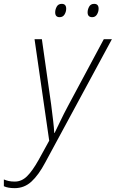

<svg xmlns="http://www.w3.org/2000/svg" viewBox="-126 -733 600 995"><path d="M-50 242Q-85 242 -106 232V197Q-94 202 -81 205Q-68 208 -49 208Q-14 208 14 180.5Q42 153 74 96L129 -4L53 -530H91L139 -192Q145 -145 149.5 -107Q154 -69 155 -44H157Q168 -66 186 -104Q204 -142 226 -183L412 -530H454L108 110Q74 174 37 208Q0 242 -50 242ZM352 -644Q328 -644 328 -669Q328 -684 336 -698.5Q344 -713 362 -713Q385 -713 385 -688Q385 -672 376.5 -658Q368 -644 352 -644ZM183 -644Q160 -644 160 -669Q160 -684 168 -698.5Q176 -713 194 -713Q217 -713 217 -688Q217 -672 208.5 -658Q200 -644 183 -644Z"/></svg>

Font: Noto Sans Disp ExtLt
Style: Italic
Weight: 200
Italic angle: -12°
Designer: Monotype Design Team
Foundry: Monotype Imaging Inc.
Version: Version 2.000;GOOG;noto-source:20170915:90ef993387c0